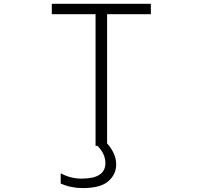

<svg xmlns="http://www.w3.org/2000/svg" viewBox="-20 -751 1040 990"><path d="M406.2 218.8Q345.7 218.8 293 195.3V142.6Q345.7 170.9 402.3 169.9Q523.4 169.9 523.4 89.8Q523.4 42 482.4 1H472.7V-677.7H247.1V-731.4H757.8V-677.7H532.2V-11.7Q579.1 41 579.1 97.7Q579.1 147.5 539.1 183.1Q499 218.8 406.2 218.8Z"/></svg>

Font: GenEi Gothic M Light
Style: Regular
Weight: 300
Designer: o_tamon (Modified); [Source Han Sans]
Ryoko NISHIZUKA  (kana & ideographs); Paul D. Hunt (Latin, Greek & Cyrillic); Wenl
Version: Version 1.1a;Original Version 1.004